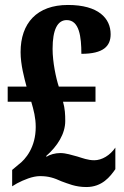

<svg xmlns="http://www.w3.org/2000/svg" viewBox="-20 -744 501 774"><path d="M328 10C392 10 424 -32 445 -62V-149C424 -118 391 -98 360 -98C334 -98 312 -107 292 -113C269 -119 246 -127 223 -127C203 -127 180 -121 168 -112L166 -115C212 -155 243 -205 243 -256C243 -282 242 -306 234 -334H365V-395H217C206 -428 192 -493 192 -547C192 -625 212 -663 249 -663C300 -663 308 -595 308 -527C397 -527 426 -558 426 -606C426 -670 377 -724 254 -724C129 -724 63 -651 63 -534C63 -483 78 -429 87 -395H11V-334H106C116 -299 124 -270 124 -232C124 -151 84 -102 54 -80L29 -59V7L49 -5C76 -19 111 -34 141 -34C176 -34 197 -27 228 -13C254 -4 283 10 328 10Z"/></svg>

Font: Noto Serif Lao ExtraCondensed ExtraBold
Style: Regular
Weight: 800
Width: 2
Designer: Monotype Design Team
Foundry: Monotype Imaging Inc.
Version: Version 2.003